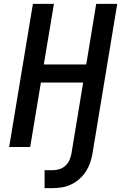

<svg xmlns="http://www.w3.org/2000/svg" viewBox="-20 -755 640 986"><path d="M252 211H209V119H252Q268 119 285.5 113.5Q303 108 316.5 95.5Q330 83 337 66.5Q344 50 347 33L407 -331H190L135 0H27L149 -735H257L205 -424H423L474 -735H582L455 33Q451 57 443 80.5Q435 104 421.5 125Q408 146 388.5 163.5Q369 181 346 192Q323 203 299 207Q275 211 252 211Z"/></svg>

Font: Iosevka SS04 Semibold Extended
Style: Italic
Weight: 600
Width: 7
Italic angle: -9°
Monospace: yes
Designer: Belleve Invis
Foundry: Belleve Invis
Version: Version 19.0.0; ttfautohint (v1.8.4)